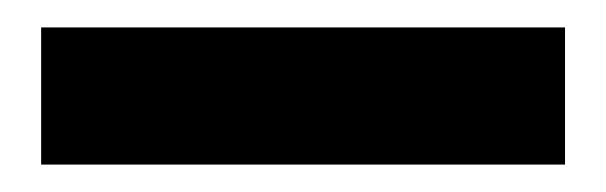

<svg xmlns="http://www.w3.org/2000/svg" viewBox="-20 -752 442 140"><path d="M392 -732V-632H10V-732Z"/></svg>

Font: MSTAGE SemiBold
Style: Regular
Weight: 600
Designer: Ninad Kale (Devanagari), Jonny Pinhorn (Latin)
Foundry: Indian Type Foundry
Version: 4.004